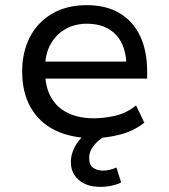

<svg xmlns="http://www.w3.org/2000/svg" viewBox="-20 -527 657 745"><path d="M342 9Q256 9 194 -21.5Q132 -52 99 -110Q66 -168 66 -250Q66 -324 95.5 -382Q125 -440 181.5 -473.5Q238 -507 317 -507Q393 -507 445.5 -475Q498 -443 524.5 -385.5Q551 -328 551 -249V-222H135V-288H491L471 -265Q471 -348 430.5 -391.5Q390 -435 317 -435Q271 -435 234.5 -414.5Q198 -394 176.5 -356Q155 -318 155 -263V-251Q155 -190 178 -149.5Q201 -109 243.5 -88.5Q286 -68 344 -68Q384 -68 427.5 -78Q471 -88 508 -118L540 -51Q500 -19 446.5 -5Q393 9 342 9ZM368 198Q317 198 286 171.5Q255 145 255 102Q255 61 283 23Q311 -15 356 -38L391 0Q376 7 361 20Q346 33 336 49.5Q326 66 326 86Q326 113 341.5 124Q357 135 379 135Q392 135 405 132Q418 129 432 123L450 181Q434 189 413.5 193.5Q393 198 368 198Z"/></svg>

Font: Nunito Sans 6pt
Style: Regular
Weight: 400
Version: Version 3.101;gftools[0.9.27]